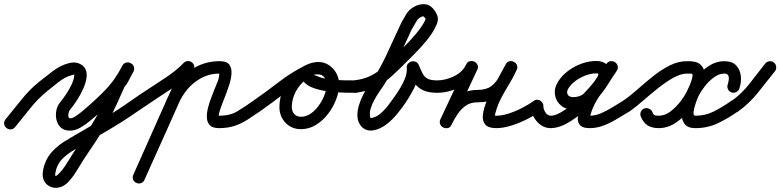

<svg xmlns="http://www.w3.org/2000/svg" viewBox="-40 -590 3776 929"><path d="M-13 -13Q25 -59 64 -108Q103 -157 149 -194Q180 -219 216.5 -246.5Q253 -274 292 -284Q329 -294 356 -275.5Q383 -257 379 -216Q376 -191 363 -161.5Q350 -132 332 -104.5Q314 -77 298 -58Q295 -54 293 -48Q291 -42 291 -37Q289 -20 297 -18Q305 -16 317 -22.5Q329 -29 340 -37.5Q351 -46 356 -50Q415 -99 466 -151Q517 -203 552 -272Q559 -285 571 -287Q583 -289 593 -284Q603 -278 607.5 -267Q612 -256 605 -243Q595 -225 584 -202.5Q573 -180 558 -165Q558 -164 561 -169Q564 -174 564 -173Q545 -131 526 -88.5Q507 -46 484 -5Q457 43 426 90Q395 137 364 183Q347 210 329 239.5Q311 269 289 292Q269 312 246.5 317Q224 322 204 313.5Q184 305 173.5 285.5Q163 266 168 236Q178 181 212 144Q246 107 293 82Q293 82 292.5 82Q292 82 292 82Q292 82 292 82Q292 82 292 82Q367 38 444 -6.5Q521 -51 593 -102Q603 -109 615 -106.5Q627 -104 635 -94Q642 -84 639.5 -72Q637 -60 627 -52Q554 -1 476.5 44Q399 89 322 134Q322 134 322 134Q322 134 322 134Q322 134 321.5 134Q321 134 321 134Q287 153 261 179.5Q235 206 228 246Q222 274 245 250Q265 230 282 202Q299 174 314 151Q344 105 374.5 59Q405 13 432 -35Q454 -74 472.5 -116Q491 -158 510 -199Q510 -199 513 -203Q515 -207 516 -207Q524 -215 534.5 -236.5Q545 -258 553 -273Q560 -285 571.5 -287.5Q583 -290 593 -284Q603 -279 607.5 -268Q612 -257 606 -244Q568 -170 513 -113Q458 -56 394 -4Q374 13 348 28Q322 43 295 42Q268 41 253 26Q238 11 233 -11.5Q228 -34 233 -57Q238 -80 252 -96Q264 -111 279 -133Q294 -155 305.5 -179Q317 -203 319 -222Q320 -230 319 -229.5Q318 -229 306 -226Q275 -218 243.5 -193Q212 -168 187 -148Q143 -112 106 -65.5Q69 -19 33 25Q25 35 13 36Q1 37 -9 29Q-19 21 -20 9Q-21 -3 -13 -13Z M585 -60Q578 -70 580.5 -82.5Q583 -95 593 -102Q634 -131 676.5 -158.5Q719 -186 761 -214Q785 -230 807 -247.5Q829 -265 848 -285Q857 -294 869.5 -294.5Q882 -295 891 -286Q900 -278 900 -265.5Q900 -253 892 -244Q870 -221 845.5 -201.5Q821 -182 795 -164Q753 -136 711 -108.5Q669 -81 627 -52Q617 -45 604.5 -47.5Q592 -50 585 -60ZM882 -292Q894 -287 898 -275.5Q902 -264 897 -252Q838 -119 778.5 14Q719 147 659 280Q654 292 642.5 296Q631 300 620 295Q608 290 604 278.5Q600 267 605 256Q664 123 723.5 -10.5Q783 -144 843 -277Q848 -288 859.5 -292.5Q871 -297 882 -292ZM775 -49Q764 -53 759 -64.5Q754 -76 758 -88Q777 -136 807.5 -178.5Q838 -221 881 -250Q945 -294 1022 -294Q1058 -294 1070 -276.5Q1082 -259 1080 -232.5Q1078 -206 1069 -179Q1060 -152 1053 -133Q1049 -124 1042.5 -107Q1036 -90 1029.5 -72Q1023 -54 1020 -42Q1017 -30 1020 -30Q1073 -30 1108.5 -51.5Q1144 -73 1185 -102Q1195 -109 1207 -106.5Q1219 -104 1227 -94Q1234 -84 1231.5 -72Q1229 -60 1219 -52Q1187 -30 1157.5 -11Q1128 8 1095 19Q1062 30 1020 30Q989 30 975.5 16Q962 2 961 -20.5Q960 -43 966.5 -68.5Q973 -94 982 -117Q991 -140 997 -156Q1004 -173 1012.5 -194Q1021 -215 1021 -234Q1021 -241 1023.5 -237.5Q1026 -234 1022 -234Q964 -234 915 -201Q879 -177 854 -141.5Q829 -106 814 -66Q810 -55 798.5 -50Q787 -45 775 -49Z M1185 -102Q1248 -146 1311 -194.5Q1374 -243 1443 -276Q1457 -283 1467.5 -277.5Q1478 -272 1483 -262Q1488 -252 1485 -240Q1482 -228 1469 -222Q1426 -202 1399 -160Q1372 -118 1372 -71Q1372 -51 1384 -38Q1396 -25 1416 -25Q1442 -25 1464.5 -41Q1487 -57 1504 -81.5Q1521 -106 1531 -133Q1541 -160 1541 -183Q1541 -199 1530 -214.5Q1519 -230 1501 -230Q1496 -230 1488.5 -230Q1481 -230 1480 -228Q1480 -228 1480 -228Q1480 -228 1480 -228Q1480 -228 1480 -228Q1480 -228 1480 -228Q1480 -227 1481.5 -226.5Q1483 -226 1491 -223Q1518 -211 1551.5 -206.5Q1585 -202 1619.5 -201.5Q1654 -201 1683 -201Q1695 -201 1704 -192Q1713 -183 1713 -171Q1713 -159 1704 -150Q1695 -141 1683 -141Q1666 -141 1631.5 -141.5Q1597 -142 1556.5 -146.5Q1516 -151 1481.5 -162.5Q1447 -174 1429.5 -194.5Q1412 -215 1424 -248Q1424 -248 1424 -248Q1424 -248 1424 -248Q1424 -248 1424 -248Q1424 -248 1424 -248Q1432 -273 1455 -281.5Q1478 -290 1501 -290Q1529 -290 1552 -274.5Q1575 -259 1588 -234.5Q1601 -210 1601 -183Q1601 -147 1586.5 -109Q1572 -71 1547 -38.5Q1522 -6 1488.5 14.5Q1455 35 1416 35Q1371 35 1341.5 4Q1312 -27 1312 -71Q1312 -136 1348.5 -193Q1385 -250 1444 -277Q1457 -283 1468 -277.5Q1479 -272 1483 -262Q1488 -252 1485.5 -240.5Q1483 -229 1470 -223Q1403 -190 1341.5 -142.5Q1280 -95 1219 -52Q1209 -45 1196.5 -47.5Q1184 -50 1177 -60Q1170 -70 1172.5 -82.5Q1175 -95 1185 -102Z M1644 -168Q1643 -180 1650.5 -189.5Q1658 -199 1671 -201Q1710 -205 1739.5 -217Q1769 -229 1794.5 -249Q1820 -269 1850 -298Q1874 -323 1908 -356.5Q1942 -390 1972.5 -426Q2003 -462 2018 -494Q2020 -500 2016.5 -503Q2013 -506 2010 -510Q2007 -513 1995.5 -507Q1984 -501 1978 -492Q1966 -471 1953 -449Q1953 -449 1954 -450Q1954 -452 1954 -452Q1918 -372 1880.5 -292Q1843 -212 1792 -141Q1782 -126 1771 -106Q1760 -86 1753.5 -64.5Q1747 -43 1751 -25Q1752 -20 1752.5 -19Q1753 -18 1755 -19Q1780 -22 1802 -41.5Q1824 -61 1842 -85Q1860 -109 1873 -128Q1885 -145 1898.5 -167.5Q1912 -190 1921 -214.5Q1930 -239 1928 -261Q1927 -274 1934 -282Q1941 -290 1951 -293Q1960 -295 1970.5 -291.5Q1981 -288 1986 -276Q1996 -252 2004.5 -235Q2013 -218 2028.5 -209.5Q2044 -201 2076 -201Q2088 -201 2097 -192.5Q2106 -184 2106 -171Q2106 -159 2097.5 -150Q2089 -141 2076 -141Q2032 -141 2005.5 -154Q1979 -167 1962.5 -192Q1946 -217 1930 -252Q1925 -264 1933 -272.5Q1941 -281 1953 -284Q1965 -287 1976 -283.5Q1987 -280 1988 -267Q1991 -237 1981 -206.5Q1971 -176 1955 -147Q1939 -118 1923 -94Q1905 -67 1881 -38Q1857 -9 1828 13Q1799 35 1765 41Q1729 46 1707 20Q1691 0 1689.5 -26Q1688 -52 1696.5 -80Q1705 -108 1718 -133Q1731 -158 1744 -175Q1793 -245 1829 -322.5Q1865 -400 1900 -476Q1900 -476 1900 -478Q1901 -479 1901 -479Q1907 -490 1913.5 -500.5Q1920 -511 1926 -522Q1938 -542 1961.5 -556Q1985 -570 2010.5 -570Q2036 -570 2054 -550Q2070 -532 2076.5 -513Q2083 -494 2072 -470Q2055 -431 2023.5 -393Q1992 -355 1956.5 -320Q1921 -285 1892 -256Q1858 -222 1827 -198Q1796 -174 1760 -160Q1724 -146 1677 -141Q1665 -140 1655.5 -147.5Q1646 -155 1644 -168Z M2045 -171Q2045 -183 2053.5 -192Q2062 -201 2075 -201Q2114 -201 2155.5 -220.5Q2197 -240 2215 -277Q2221 -291 2232.5 -293.5Q2244 -296 2255 -292Q2265 -287 2270.5 -276Q2276 -265 2269 -252Q2238 -186 2207 -119.5Q2176 -53 2145 13Q2139 26 2127.5 28.5Q2116 31 2105 26Q2095 22 2090 11Q2085 0 2091 -13Q2110 -51 2134 -83.5Q2158 -116 2191 -135.5Q2224 -155 2271 -155Q2312 -155 2335.5 -172Q2359 -189 2374 -217.5Q2389 -246 2407 -279Q2413 -291 2424.5 -293.5Q2436 -296 2446 -291Q2456 -286 2461 -275.5Q2466 -265 2460 -252Q2445 -218 2425 -185.5Q2405 -153 2387 -119.5Q2369 -86 2359 -50Q2356 -36 2354.5 -33Q2353 -30 2361 -30Q2389 -30 2422.5 -41Q2456 -52 2487.5 -68.5Q2519 -85 2542 -101Q2552 -109 2564 -107Q2576 -105 2583 -94Q2591 -84 2589 -72Q2587 -60 2576 -53Q2549 -33 2511.5 -14Q2474 5 2434.5 17.5Q2395 30 2361 30Q2322 30 2307.5 12Q2293 -6 2296.5 -35Q2300 -64 2314 -99Q2328 -134 2346.5 -168.5Q2365 -203 2381.5 -232Q2398 -261 2406 -277Q2412 -290 2423.5 -292.5Q2435 -295 2445 -290Q2456 -285 2461 -274Q2466 -263 2459 -250Q2436 -207 2414 -171.5Q2392 -136 2359 -115.5Q2326 -95 2271 -95Q2237 -95 2214 -79Q2191 -63 2174.5 -38.5Q2158 -14 2145 13Q2139 27 2127 29.5Q2115 32 2105 27Q2095 22 2090 11.5Q2085 1 2091 -13Q2122 -79 2153 -145Q2184 -211 2215 -277Q2221 -291 2233 -293.5Q2245 -296 2255 -292Q2265 -287 2270.5 -276Q2276 -265 2269 -252Q2253 -216 2221.5 -191.5Q2190 -167 2151.5 -154Q2113 -141 2075 -141Q2063 -141 2054 -149.5Q2045 -158 2045 -171Z M2559 -107Q2571 -107 2580 -98Q2589 -89 2589 -77Q2589 -62 2599 -46Q2609 -30 2627 -30Q2650 -31 2682.5 -51.5Q2715 -72 2748.5 -102.5Q2782 -133 2809 -163.5Q2836 -194 2848 -213Q2854 -224 2855.5 -229.5Q2857 -235 2845 -235Q2809 -235 2770 -214.5Q2731 -194 2711 -164Q2700 -146 2706.5 -133Q2713 -120 2734 -120Q2763 -120 2786 -137Q2809 -154 2828.5 -179.5Q2848 -205 2864 -232.5Q2880 -260 2894 -281Q2903 -293 2915 -294Q2927 -295 2936 -289Q2945 -283 2948.5 -271.5Q2952 -260 2944 -247Q2923 -214 2897 -179Q2871 -144 2849 -107.5Q2827 -71 2817 -34Q2816 -28 2816 -28Q2816 -28 2816 -24Q2816 -25 2814 -27Q2811 -31 2810 -30.5Q2809 -30 2813 -30Q2841 -30 2869.5 -42.5Q2898 -55 2925 -72Q2952 -89 2976 -103Q2986 -109 2998 -106Q3010 -103 3017 -92Q3023 -82 3020 -70Q3017 -58 3006 -51Q2977 -34 2946 -15Q2915 4 2881.5 17Q2848 30 2813 30Q2775 30 2763 11Q2751 -8 2758 -38.5Q2765 -69 2783 -105Q2801 -141 2823.5 -176.5Q2846 -212 2865.5 -239.5Q2885 -267 2894 -280Q2902 -293 2914 -294Q2926 -295 2936 -288Q2945 -282 2948.5 -270.5Q2952 -259 2944 -247Q2924 -218 2904 -185.5Q2884 -153 2860 -124.5Q2836 -96 2805 -78Q2774 -60 2734 -60Q2696 -60 2672.5 -81Q2649 -102 2645 -133.5Q2641 -165 2661 -196Q2679 -225 2709.5 -247.5Q2740 -270 2775 -282.5Q2810 -295 2845 -295Q2878 -295 2895.5 -277.5Q2913 -260 2913.5 -234Q2914 -208 2899 -183Q2882 -154 2851 -118.5Q2820 -83 2781.5 -49Q2743 -15 2703 7Q2663 29 2628 30Q2600 31 2577.5 15.5Q2555 0 2542 -25Q2529 -50 2529 -77Q2529 -89 2538 -98Q2547 -107 2559 -107Z M2966 -60Q2959 -70 2961.5 -82.5Q2964 -95 2974 -102Q3008 -125 3044.5 -157.5Q3081 -190 3120.5 -221.5Q3160 -253 3201 -273.5Q3242 -294 3284 -294Q3328 -295 3347 -279.5Q3366 -264 3368.5 -238.5Q3371 -213 3362 -183.5Q3353 -154 3341 -127Q3324 -92 3295 -56Q3266 -20 3228 5Q3190 30 3147 30Q3115 30 3094 17Q3073 4 3061 -25Q3056 -37 3060.5 -48.5Q3065 -60 3077 -65Q3088 -69 3099.5 -64.5Q3111 -60 3116 -49Q3121 -36 3126.5 -33Q3132 -30 3147 -30Q3177 -30 3204.5 -51Q3232 -72 3253.5 -100.5Q3275 -129 3286 -153Q3292 -166 3298 -179.5Q3304 -193 3308 -208Q3313 -228 3309.5 -231.5Q3306 -235 3285 -234Q3254 -234 3217.5 -213.5Q3181 -193 3143 -162.5Q3105 -132 3070.5 -102Q3036 -72 3008 -52Q2998 -45 2985.5 -47.5Q2973 -50 2966 -60ZM3499 -143Q3488 -147 3482.5 -158Q3477 -169 3481 -181Q3484 -190 3486 -203Q3488 -216 3483.5 -225Q3479 -234 3464 -234Q3439 -234 3414 -215.5Q3389 -197 3369.5 -171.5Q3350 -146 3340 -126Q3339 -124 3333 -109Q3327 -94 3321.5 -75.5Q3316 -57 3315.5 -43.5Q3315 -30 3325 -30Q3374 -30 3416.5 -52Q3459 -74 3498 -102Q3508 -109 3520 -106.5Q3532 -104 3540 -94Q3547 -84 3544.5 -72Q3542 -60 3532 -52Q3486 -19 3435 5.5Q3384 30 3325 30Q3287 30 3272 9Q3257 -12 3258 -42.5Q3259 -73 3268 -103.5Q3277 -134 3287 -154Q3303 -185 3330 -217.5Q3357 -250 3391.5 -272Q3426 -294 3464 -294Q3503 -294 3522 -273.5Q3541 -253 3544.5 -222.5Q3548 -192 3537 -161Q3533 -150 3522 -144.5Q3511 -139 3499 -143Z M3498 -100Q3548 -136 3586.5 -185Q3625 -234 3662 -282Q3670 -292 3682.5 -293.5Q3695 -295 3704 -288Q3714 -280 3715.5 -267.5Q3717 -255 3710 -246Q3669 -194 3627.5 -142Q3586 -90 3532 -51Q3522 -44 3510 -46Q3498 -48 3491 -58Q3483 -68 3485 -80.5Q3487 -93 3498 -100Z"/></svg>

Font: FRB American Cursive Guidelines Arrows
Style: Bold Italic
Weight: 700
Italic angle: -25°
Version: Version 2.0;Modular Font Editor K font №1